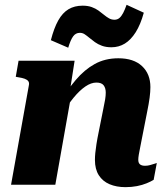

<svg xmlns="http://www.w3.org/2000/svg" viewBox="-20 -762 692 792"><path d="M25.6 0H208.2L277.8 -392.8L267 -378.2L287.8 -511.6H56.6L45 -445.2L56 -443.2Q72 -440.8 82.2 -437Q92.4 -433.2 96.9 -426.8Q101.4 -420.4 99 -409.6ZM565.8 -192.8 586.6 -298.6Q594 -334.6 597.2 -359.2Q600.4 -383.8 600.4 -402.8Q600.4 -457 565.9 -489.3Q531.4 -521.6 468.2 -521.6Q413.6 -521.6 371 -498.1Q328.4 -474.6 292.5 -432.2Q256.6 -389.8 222.6 -333.6L236.4 -288.8Q259.4 -329.8 283.9 -359.4Q308.4 -389 332.1 -405.2Q355.8 -421.4 377.6 -421.4Q398.8 -421.4 407.5 -410.1Q416.2 -398.8 416.2 -380Q416.2 -367.4 413.7 -351.8Q411.2 -336.2 406.2 -313.2L387.2 -218Q381.2 -189 377.9 -167.7Q374.6 -146.4 373.1 -131.1Q371.6 -115.8 371.6 -102.2Q371.6 -64.2 387.5 -39.2Q403.4 -14.2 431.9 -2.1Q460.4 10 497.6 10Q523 10 545 5.7Q567 1.4 584.8 -5.9Q602.6 -13.2 613.8 -20.2L626.8 -89.6Q624.2 -88.8 616.2 -86.2Q608.2 -83.6 598.6 -80.9Q589 -78.2 578.2 -78.2Q564.6 -78.2 557.5 -84Q550.4 -89.8 550.4 -102.8Q550.4 -111.4 552.5 -124Q554.6 -136.6 558.2 -153.9Q561.8 -171.2 565.8 -192.8ZM439.8 -567Q417.4 -567 400.7 -573.1Q384 -579.2 371.7 -588.1Q359.4 -597 349 -605.7Q338.6 -614.4 329.5 -620.5Q320.4 -626.6 309.4 -626.6Q292 -626.6 281.4 -611.7Q270.8 -596.8 261.4 -565.2L189.8 -596.2Q202.8 -646.6 220.4 -677.9Q238 -709.2 262.6 -723.9Q287.2 -738.6 320.8 -738.6Q342.4 -738.6 358.4 -732.8Q374.4 -727 386.4 -718.3Q398.4 -709.6 408.9 -700.9Q419.4 -692.2 429.7 -686.4Q440 -680.6 452.2 -680.6Q464 -680.6 472.4 -687.6Q480.8 -694.6 488 -708.4Q495.2 -722.2 502.2 -742.2L573.2 -709.6Q559.8 -660.8 539.8 -629.1Q519.8 -597.4 494.9 -582.2Q470 -567 439.8 -567Z"/></svg>

Font: Roboto Serif 20pt
Style: Italic
Weight: 400
Italic angle: -10°
Designer: Greg Gazdowicz
Foundry: Commercial Type
Version: Version 1.008